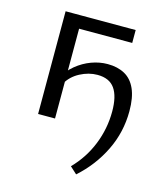

<svg xmlns="http://www.w3.org/2000/svg" viewBox="-95 -486 640 748"><g transform="rotate(15 225.0 -112.5)"><path d="M281.5 189 253.7 163.5Q302.4 114 328.1 49.8Q353.9 -14.4 353.9 -84.1Q353.9 -145 332.1 -176Q310.3 -207.1 262.1 -207.1Q226.9 -207.1 192.2 -188.9Q157.5 -170.6 139.9 -138.6L116.1 -155Q136.5 -188.5 164.3 -211.4Q192.2 -234.2 224.6 -246.1Q257 -258 289.8 -258Q329.9 -258 358.8 -242.1Q387.7 -226.2 403 -191.7Q418.4 -157.3 418.4 -102.1Q418.4 -17.7 381.8 57.2Q345.2 132.2 281.5 189ZM77.5 0V-414.2H145.8V0ZM113 -362.2V-414.2H360.1V-362.2Z"/></g></svg>

Font: Ysabeau
Style: Bold
Weight: 700
Designer: Christian Thalmann (Catharsis Fonts)
Version: Version 2.000;gftools[0.9.27.dev2+g8671c4b]